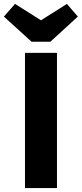

<svg xmlns="http://www.w3.org/2000/svg" viewBox="-63 -964 419 984"><path d="M229 0H65V-693H229ZM336 -879 195 -750H99L-43 -879L14 -944L147 -860L280 -944Z"/></svg>

Font: FiraGOUPP
Style: Bold
Weight: 700
Designer: bBox Type
Foundry: bBox Type GmbH
Version: Version 1.001